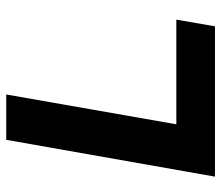

<svg xmlns="http://www.w3.org/2000/svg" viewBox="-68 -658 726 631"><g transform="rotate(-90 295.5 -343.0)"><path d="M30 0 151 -686H300L202 -127H546L524 0Z"/></g></svg>

Font: Archivo SemiBold
Style: Bold Italic
Weight: 700
Italic angle: -10°
Version: Version 2.001